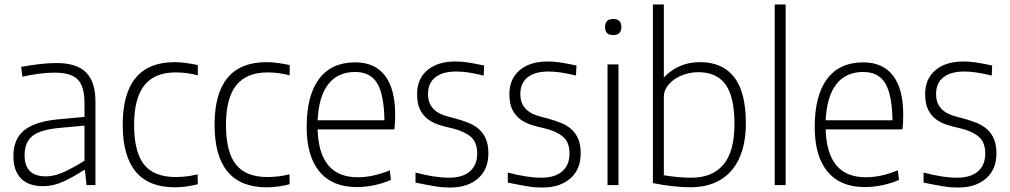

<svg xmlns="http://www.w3.org/2000/svg" viewBox="-20 -828 4520 859"><path d="M173 5Q108 5 74 -29.5Q40 -64 40 -130Q40 -206 88 -245Q136 -284 239 -294L358 -305V-367Q358 -441 328 -472Q298 -503 225 -503Q162 -503 80 -485L75 -529Q120 -537 159 -541.5Q198 -546 233 -546Q323 -546 365 -504Q407 -462 407 -374V0H367L360 -67H355Q308 -36 263 -15.5Q218 5 173 5ZM185 -39Q226 -39 271.5 -61Q317 -83 358 -109V-266L249 -256Q161 -248 125.5 -220Q90 -192 90 -133Q90 -39 185 -39Z M762 10Q529 10 529 -270Q529 -550 762 -550Q784 -550 810 -546.5Q836 -543 865 -537V-491Q817 -504 766 -504Q672 -504 626 -446.5Q580 -389 580 -269Q580 -148 624.5 -92Q669 -36 765 -36Q788 -36 811.5 -38.5Q835 -41 864 -48L865 -4Q845 2 816.5 6Q788 10 762 10Z M1173 10Q940 10 940 -270Q940 -550 1173 -550Q1195 -550 1221 -546.5Q1247 -543 1276 -537V-491Q1228 -504 1177 -504Q1083 -504 1037 -446.5Q991 -389 991 -269Q991 -148 1035.5 -92Q1080 -36 1176 -36Q1199 -36 1222.5 -38.5Q1246 -41 1275 -48L1276 -4Q1256 2 1227.5 6Q1199 10 1173 10Z M1576 9Q1467 9 1409.5 -60Q1352 -129 1352 -259Q1352 -401 1407.5 -475Q1463 -549 1569 -549Q1657 -549 1702.5 -489.5Q1748 -430 1748 -315Q1748 -272 1744 -249H1401Q1407 -35 1580 -35Q1615 -35 1649.5 -42.5Q1684 -50 1724 -66L1729 -23Q1695 -8 1654.5 0.5Q1614 9 1576 9ZM1569 -506Q1491 -506 1448.5 -451Q1406 -396 1401 -290H1700Q1698 -405 1667.5 -455.5Q1637 -506 1569 -506Z M1994 11Q1979 11 1963.5 10Q1948 9 1930 6Q1912 3 1890 -1Q1868 -5 1839 -11V-56Q1880 -45 1918 -39Q1956 -33 1989 -33Q2050 -33 2082.5 -61.5Q2115 -90 2115 -141Q2115 -193 2084.5 -217.5Q2054 -242 2003 -254Q1975 -260 1947 -268.5Q1919 -277 1896.5 -293Q1874 -309 1860 -336Q1846 -363 1846 -407Q1846 -475 1892 -514Q1938 -553 2018 -553Q2031 -553 2043.5 -552Q2056 -551 2070.5 -549Q2085 -547 2103 -543.5Q2121 -540 2146 -535L2144 -490Q2102 -500 2074 -504Q2046 -508 2021 -508Q1960 -508 1927.5 -482Q1895 -456 1895 -408Q1895 -379 1905 -360.5Q1915 -342 1931.5 -330Q1948 -318 1970 -311Q1992 -304 2017 -298Q2050 -289 2077 -278Q2104 -267 2123.5 -249.5Q2143 -232 2154 -206Q2165 -180 2165 -142Q2165 -70 2118.5 -29.5Q2072 11 1994 11Z M2407 11Q2392 11 2376.5 10Q2361 9 2343 6Q2325 3 2303 -1Q2281 -5 2252 -11V-56Q2293 -45 2331 -39Q2369 -33 2402 -33Q2463 -33 2495.5 -61.5Q2528 -90 2528 -141Q2528 -193 2497.5 -217.5Q2467 -242 2416 -254Q2388 -260 2360 -268.5Q2332 -277 2309.5 -293Q2287 -309 2273 -336Q2259 -363 2259 -407Q2259 -475 2305 -514Q2351 -553 2431 -553Q2444 -553 2456.5 -552Q2469 -551 2483.5 -549Q2498 -547 2516 -543.5Q2534 -540 2559 -535L2557 -490Q2515 -500 2487 -504Q2459 -508 2434 -508Q2373 -508 2340.5 -482Q2308 -456 2308 -408Q2308 -379 2318 -360.5Q2328 -342 2344.5 -330Q2361 -318 2383 -311Q2405 -304 2430 -298Q2463 -289 2490 -278Q2517 -267 2536.5 -249.5Q2556 -232 2567 -206Q2578 -180 2578 -142Q2578 -70 2531.5 -29.5Q2485 11 2407 11Z M2723 -671Q2687 -671 2687 -707Q2687 -743 2723 -743Q2760 -743 2760 -707Q2760 -671 2723 -671ZM2698 -540H2747V0H2698Z M3073 10Q3033 10 2988.5 5Q2944 0 2901 -9V-808H2950V-481Q2979 -513 3020 -531.5Q3061 -550 3112 -550Q3212 -550 3264.5 -483Q3317 -416 3317 -276Q3317 -211 3302 -159Q3287 -107 3256.5 -69.5Q3226 -32 3180 -11.5Q3134 9 3073 10ZM3074 -33Q3167 -33 3216.5 -91.5Q3266 -150 3266 -274Q3266 -395 3226 -450Q3186 -505 3105 -505Q3076 -505 3048.5 -497Q3021 -489 2999 -474Q2977 -459 2963.5 -439Q2950 -419 2950 -395V-44Q2979 -39 3010.5 -36Q3042 -33 3074 -33Z M3446 -808H3495V0H3446Z M3849 9Q3740 9 3682.5 -60Q3625 -129 3625 -259Q3625 -401 3680.5 -475Q3736 -549 3842 -549Q3930 -549 3975.5 -489.5Q4021 -430 4021 -315Q4021 -272 4017 -249H3674Q3680 -35 3853 -35Q3888 -35 3922.5 -42.5Q3957 -50 3997 -66L4002 -23Q3968 -8 3927.5 0.5Q3887 9 3849 9ZM3842 -506Q3764 -506 3721.5 -451Q3679 -396 3674 -290H3973Q3971 -405 3940.5 -455.5Q3910 -506 3842 -506Z M4267 11Q4252 11 4236.5 10Q4221 9 4203 6Q4185 3 4163 -1Q4141 -5 4112 -11V-56Q4153 -45 4191 -39Q4229 -33 4262 -33Q4323 -33 4355.5 -61.5Q4388 -90 4388 -141Q4388 -193 4357.5 -217.5Q4327 -242 4276 -254Q4248 -260 4220 -268.5Q4192 -277 4169.5 -293Q4147 -309 4133 -336Q4119 -363 4119 -407Q4119 -475 4165 -514Q4211 -553 4291 -553Q4304 -553 4316.5 -552Q4329 -551 4343.5 -549Q4358 -547 4376 -543.5Q4394 -540 4419 -535L4417 -490Q4375 -500 4347 -504Q4319 -508 4294 -508Q4233 -508 4200.5 -482Q4168 -456 4168 -408Q4168 -379 4178 -360.5Q4188 -342 4204.5 -330Q4221 -318 4243 -311Q4265 -304 4290 -298Q4323 -289 4350 -278Q4377 -267 4396.5 -249.5Q4416 -232 4427 -206Q4438 -180 4438 -142Q4438 -70 4391.5 -29.5Q4345 11 4267 11Z"/></svg>

Font: Encode Sans Narrow
Style: ExtraLight
Weight: 200
Designer: Pablo Impallari, Andres Torresi
Foundry: Pablo Impallari, Andres Torresi
Version: Version 1.000; ttfautohint (v1.00) -l 8 -r 50 -G 200 -x 14 -